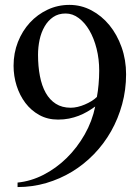

<svg xmlns="http://www.w3.org/2000/svg" viewBox="-20 -738 566 774"><path d="M370.6 -347.2Q375 -370.6 377.4 -397.9Q379.9 -425.3 379.9 -453.1Q379.9 -500 369.4 -541.7Q358.9 -583.5 340.6 -615Q322.3 -646.5 297.6 -665Q272.9 -683.6 244.6 -683.6Q215.3 -683.6 194.3 -669.2Q173.3 -654.8 159.7 -631.1Q146 -607.4 139.6 -577.6Q133.3 -547.9 133.3 -517.1Q133.3 -470.7 140.9 -431.4Q148.4 -392.1 164.3 -363.8Q180.2 -335.4 205.1 -319.6Q230 -303.7 265.1 -303.7Q278.3 -303.7 293 -307.1Q307.6 -310.5 322 -316.7Q336.4 -322.8 349.1 -330.6Q361.8 -338.4 370.6 -347.2ZM50.8 -2Q104.5 -7.3 155.5 -33.4Q206.5 -59.6 248.8 -101.1Q291 -142.6 321.3 -195.8Q351.6 -249 363.8 -308.6Q348.1 -297.4 331.8 -287.8Q315.4 -278.3 297.1 -271.2Q278.8 -264.2 258.3 -260Q237.8 -255.9 213.9 -255.9Q171.9 -255.9 138.7 -274.2Q105.5 -292.5 82.5 -322.8Q59.6 -353 47.1 -392.1Q34.7 -431.2 34.7 -473.1Q34.7 -523.9 52.2 -568.6Q69.8 -613.3 100.3 -646.5Q130.9 -679.7 171.9 -699Q212.9 -718.3 259.8 -718.3Q307.1 -718.3 348.6 -696.3Q390.1 -674.3 421.1 -636.5Q452.1 -598.6 470.2 -547.6Q488.3 -496.6 488.3 -438.5Q488.3 -376 472.4 -317.9Q456.5 -259.8 428 -209.2Q399.4 -158.7 359.4 -117.2Q319.3 -75.7 270.8 -46.1Q222.2 -16.6 166.5 -0.2Q110.8 16.1 50.8 16.1Z"/></svg>

Font: Khmer Busra Bunong
Style: Regular
Weight: 400
Designer: D. Kanjahn
Version: Version 7.100; 2014